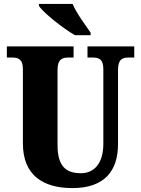

<svg xmlns="http://www.w3.org/2000/svg" viewBox="-20 -951 720 981"><path d="M363 -771H443V-784C417 -822 369 -886 351 -931H179V-921C201 -886 301 -807 363 -771ZM350 10C517 10 583 -81 583 -215V-594C583 -650 607 -657 639 -657H666V-714H427V-657H453C484 -657 508 -650 508 -598V-217C508 -110 456 -66 394 -66C318 -66 274 -100 274 -210V-594C274 -650 300 -657 330 -657H356V-714H15V-657H41C72 -657 97 -650 97 -598V-218C97 -54 202 10 350 10Z"/></svg>

Font: Noto Serif Sinhala Condensed Black
Style: Regular
Weight: 900
Width: 3
Designer: Jelle Bosma - Monotype Design Team
Foundry: Monotype Imaging Inc.
Version: Version 2.007